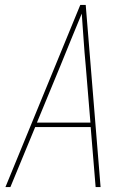

<svg xmlns="http://www.w3.org/2000/svg" viewBox="-20 -755 540 775"><path d="M2 0 304 -735H326L386 0H366L346 -242H122L22 0ZM345 -260 326 -490Q321 -542 317.5 -594.5Q314 -647 310 -700Q288 -647 266.5 -594.5Q245 -542 224 -490L129 -260Z"/></svg>

Font: Iosevka SS18 Thin
Style: Italic
Weight: 100
Italic angle: -9°
Monospace: yes
Designer: Belleve Invis
Foundry: Belleve Invis
Version: Version 25.1.1; ttfautohint (v1.8.4)